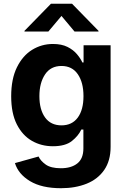

<svg xmlns="http://www.w3.org/2000/svg" viewBox="-20 -787 672 1023"><path d="M305.2 215.8Q202.6 215.8 140.1 178.2Q77.6 140.6 59.6 82L185.5 46.9Q195.8 69.8 223.4 89.6Q251 109.4 304.2 109.4Q359.9 109.4 392.1 83.7Q424.3 58.1 424.3 3.9V-96.7H413.1Q397.9 -63.5 363 -35.6Q328.1 -7.8 261.7 -7.8Q200.2 -7.8 149.9 -36.6Q99.6 -65.4 69.6 -124.5Q39.6 -183.6 39.6 -273.9Q39.6 -366.2 70.1 -428.2Q100.6 -490.2 151.1 -521.5Q201.7 -552.7 262.2 -552.7Q308.1 -552.7 339.4 -537.1Q370.6 -521.5 389.9 -498.5Q409.2 -475.6 418.9 -454.1H425.3V-545.9H569.3V-4.4Q569.3 69.3 535.4 118.4Q501.5 167.5 441.7 191.7Q381.8 215.8 305.2 215.8ZM307.6 -119.1Q363.8 -119.1 394.3 -160.4Q424.8 -201.7 424.8 -274.9Q424.8 -347.7 394.5 -391.6Q364.3 -435.5 307.6 -435.5Q250 -435.5 220 -390.4Q189.9 -345.2 189.9 -274.9Q189.9 -203.1 220.2 -161.1Q250.5 -119.1 307.6 -119.1ZM237.8 -619.1H110.4V-622.6L251.5 -767.1H363.8L504.9 -622.6V-619.1H377L307.6 -702.1Z"/></svg>

Font: Inter
Style: Bold
Weight: 700
Designer: Rasmus Andersson
Foundry: rsms
Version: Version 4.001;git-9221beed3